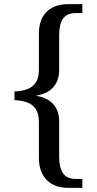

<svg xmlns="http://www.w3.org/2000/svg" viewBox="-20 -780 468 928"><path d="M312 128Q242 128 205 89Q168 50 168 -16V-190Q168 -231 152.5 -253.5Q137 -276 110 -285.5Q83 -295 50 -296V-338Q83 -339 110 -348.5Q137 -358 152.5 -380.5Q168 -403 168 -443V-617Q168 -685 205 -722.5Q242 -760 312 -760H378V-717H348Q304 -717 285 -690.5Q266 -664 266 -612V-441Q266 -392 238.5 -359.5Q211 -327 155 -318V-317Q212 -307 239 -275Q266 -243 266 -193V-20Q266 31 285 58Q304 85 348 85H378V128Z"/></svg>

Font: Noto Serif Georgian
Style: Regular
Weight: 400
Designer: Monotype Design Team, Akaki Razmadze
Foundry: Google LLC
Version: Version 2.002